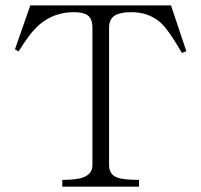

<svg xmlns="http://www.w3.org/2000/svg" viewBox="-20 -698 756 721"><path d="M213.9 2.9H502V-22.5Q440.4 -22.5 418 -32.2Q389.6 -43.9 389.6 -78.1V-594.7Q389.6 -626 411.1 -639.6Q431.6 -652.3 473.6 -652.3Q540 -652.3 585 -611.3Q611.3 -586.9 653.3 -515.6L663.1 -499L679.7 -505.9L622.1 -677.7H93.8L36.1 -512.7L49.8 -504.9Q92.8 -575.2 127.9 -605.5Q182.6 -652.3 257.8 -652.3Q293.9 -652.3 310.5 -639.6Q327.1 -626 327.1 -594.7V-78.1Q327.1 -44.9 293 -32.2Q268.6 -22.5 213.9 -22.5Z"/></svg>

Font: Batang
Style: Regular
Weight: 400
Version: Version 2.21